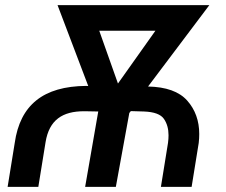

<svg xmlns="http://www.w3.org/2000/svg" viewBox="-20 -731 885 751"><path d="M798.8 -710.9H205.1L325.2 -394.5L316.9 -395C149.4 -393.6 58.6 -320.3 37.6 -171.9L9.8 0H129.9L158.2 -174.8C172.4 -262.2 224.6 -295.9 309.1 -295.9C310.1 -295.9 310.5 -295.9 311.5 -295.9L364.3 -294.9L313 0H433.1L485.8 -289.1L491.7 -296.4L542.5 -294.9C583 -293.5 608.9 -283.7 621.1 -266.1C633.3 -248.5 639.2 -227.1 639.2 -202.1C639.2 -192.9 638.7 -183.1 637.2 -172.4L609.4 0H729.5L757.3 -171.9C758.8 -184.1 759.3 -195.8 759.3 -207C759.3 -258.3 743.7 -302.2 712.4 -337.4C680.7 -373 629.9 -391.1 559.1 -392.6ZM368.2 -610.8H587.9L441.4 -404.3Z"/></svg>

Font: Roboto Medium
Style: Italic
Weight: 500
Italic angle: -12°
Designer: Google
Version: Version 2.137; 2017